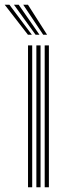

<svg xmlns="http://www.w3.org/2000/svg" viewBox="-64 -792 282 812"><path d="M125 0V-600H142.8V0ZM54.5 0V-600H72.2V0ZM89.8 0V-600H107.5V0ZM54.2 -645 -44.2 -772H-24.2L70.8 -645ZM86.5 -645 -5 -772H15L103 -645ZM118.8 -645 34.2 -772H54.2L135.2 -645Z"/></svg>

Font: Big Shoulders Inline Text Medium
Style: Regular
Weight: 500
Designer: Patric King
Foundry: XO Type Co
Version: Version 1.000